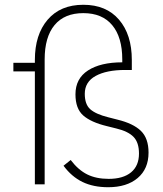

<svg xmlns="http://www.w3.org/2000/svg" viewBox="-20 -772 683 804"><path d="M246 -78 276 -102Q308 -60 345.5 -41.5Q383 -23 435 -23Q496 -23 529 -50.5Q562 -78 562 -129Q562 -175 539.5 -198.5Q517 -222 467 -234L427 -244Q361 -260 328.5 -288.5Q296 -317 296 -377Q296 -443 348.5 -477Q401 -511 492 -511V-523Q492 -616 450 -666.5Q408 -717 329 -717Q250 -717 208.5 -667Q167 -617 167 -523V0H126V-473H36V-509H126V-521Q126 -627 179.5 -689.5Q233 -752 329 -752Q425 -752 478.5 -689.5Q532 -627 532 -521V-479H504Q426 -479 380.5 -454Q335 -429 335 -379Q335 -335 358 -314.5Q381 -294 433 -281L472 -271Q538 -255 570 -224Q602 -193 602 -133Q602 -65 556.5 -26.5Q511 12 433 12Q371 12 325.5 -10Q280 -32 246 -78Z"/></svg>

Font: Anuphan ExtraLight
Style: Regular
Weight: 200
Designer: Cadson Demak
Version: Version 3.001